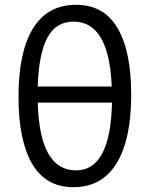

<svg xmlns="http://www.w3.org/2000/svg" viewBox="-20 -769 623 799"><path d="M285 10Q171 10 114 -87Q57 -184 57 -366Q57 -553 117.5 -651Q178 -749 297 -749Q412 -749 469 -652.5Q526 -556 526 -375Q526 -188 465 -89Q404 10 285 10ZM286 -679Q212 -679 176.5 -611Q141 -543 137 -409H445Q434 -679 286 -679ZM296 -60Q440 -60 446 -342H137Q145 -60 296 -60Z"/></svg>

Font: Cantarell
Style: Regular
Weight: 400
Designer: Dave Crossland, Nikolaus Waxweiler, Florian Fecher, Jacques Le Bailly, Eben Sorkin, Alexei Vanyashin, Alexios Zavras, Em
Version: Version 0.303